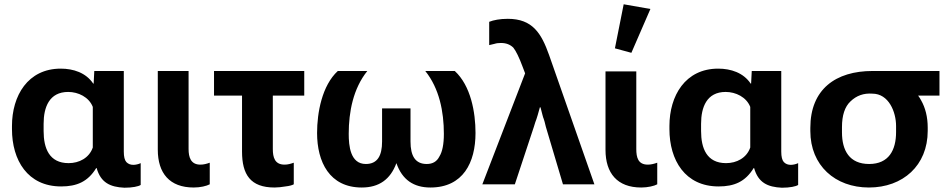

<svg xmlns="http://www.w3.org/2000/svg" viewBox="-20 -862 4435 898"><path d="M266 10C339 10 391 -12 430 -76H432C451 -8 495 13 562 16C599 16 628 10 638 3V-99C628 -94 614 -91 604 -91C590 -91 580 -95 571 -104C563 -113 559 -129 559 -153V-530H421L418 -471H416C382 -522 323 -541 264 -541C110 -541 36 -414 36 -273V-258C36 -113 109 10 266 10ZM301 -99C210 -99 184 -169 184 -249V-283C184 -360 210 -432 299 -432C346 -432 396 -408 414 -362V-172C397 -123 350 -99 301 -99Z M886 15C917 15 946 8 961 0V-101C947 -96 933 -92 917 -92C872 -92 862 -127 862 -165V-530H718V-162C718 -52 773 15 886 15Z M981 -415H1112V-153C1112 -46 1151 15 1264 15C1280 15 1297 13 1315 10C1334 8 1347 4 1354 0V-101C1340 -96 1326 -92 1311 -92C1265 -92 1256 -126 1256 -165V-415H1403V-530H981Z M1672 15C1753 15 1806 -23 1834 -99C1861 -21 1915 15 1993 15C2146 15 2204 -102 2204 -240C2204 -337 2182 -461 2107 -530H1969C2035 -448 2056 -339 2056 -236C2056 -188 2049 -152 2035 -130C2023 -106 2003 -95 1976 -95C1922 -95 1900 -133 1900 -200V-355H1767V-200C1767 -133 1745 -95 1691 -95C1618 -95 1611 -181 1611 -236C1611 -339 1632 -448 1698 -530H1560C1486 -462 1463 -335 1463 -240C1463 -105 1521 15 1672 15Z M2236 0H2388L2477 -269C2482 -286 2486 -298 2489 -305C2492 -313 2497 -331 2505 -360H2508C2516 -329 2520 -312 2523 -306C2525 -300 2529 -288 2533 -269L2613 0H2760L2548 -605C2512 -706 2471 -774 2355 -774C2318 -774 2288 -768 2268 -760V-651C2274 -652 2283 -655 2293 -657C2302 -660 2313 -661 2323 -661C2348 -661 2367 -653 2381 -639C2393 -624 2408 -594 2425 -548L2436 -519Z M2979 15C3009 15 3040 8 3054 0V-101C3040 -96 3025 -92 3010 -92C2964 -92 2956 -126 2956 -165V-528H2812V-161C2812 -52 2867 15 2979 15ZM2933 -615 3022 -820 2897 -842 2856 -636Z M3341 10C3414 10 3466 -12 3505 -76H3507C3526 -8 3570 13 3637 16C3674 16 3703 10 3713 3V-99C3703 -94 3689 -91 3679 -91C3665 -91 3655 -95 3646 -104C3638 -113 3634 -129 3634 -153V-530H3496L3493 -471H3491C3457 -522 3398 -541 3339 -541C3185 -541 3111 -414 3111 -273V-258C3111 -113 3184 10 3341 10ZM3376 -99C3285 -99 3259 -169 3259 -249V-283C3259 -360 3285 -432 3374 -432C3421 -432 3471 -408 3489 -362V-172C3472 -123 3425 -99 3376 -99Z M4044 15C4203 15 4319 -88 4319 -250V-265C4319 -315 4308 -358 4288 -393C4284 -401 4279 -408 4274 -415H4374V-530H4061C3889 -530 3770 -445 3770 -264V-249C3770 -88 3886 15 4044 15ZM4045 -95C3953 -95 3918 -158 3918 -243V-268C3918 -322 3931 -363 3958 -388C3986 -415 4020 -427 4060 -424C4137 -424 4171 -338 4171 -273V-244C4171 -160 4137 -95 4045 -95Z"/></svg>

Font: Cheyenne Sans
Style: Bold
Weight: 700
Designer: The Public Sans project authors (U.S. Web Design System), Libre Franklin designed by Pablo Impallari and Rodrigo Fuenzal
Foundry: The Cheyenne Sans Project Authors
Version: Version 2.007